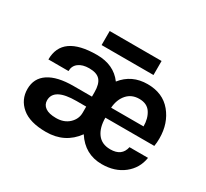

<svg xmlns="http://www.w3.org/2000/svg" viewBox="-134 -851 1145 1067"><g transform="rotate(30 438.0 -317.5)"><path d="M290 -559V-649H623V-559ZM55 -142Q55 -74 107 -30Q159 14 263 14Q384 14 452 -80Q513 14 621 14Q704 14 760 -30Q816 -74 827 -145H708Q695 -81 621 -81Q566 -81 538 -118.5Q510 -156 510 -220H824Q828 -243 828 -270Q828 -367 773.5 -433Q719 -499 621 -499Q520 -499 460 -423Q404 -499 296 -499Q74 -499 74 -342H203Q203 -375 228 -394Q253 -413 296 -413Q345 -413 366 -389Q387 -365 387 -313V-284H269Q165 -284 110 -247.5Q55 -211 55 -142ZM181 -142Q181 -220 325 -220H387V-181Q387 -140 355.5 -110.5Q324 -81 273 -81Q227 -81 204 -97.5Q181 -114 181 -142ZM510 -284Q514 -338 543.5 -371.5Q573 -405 622 -405Q672 -405 695 -370Q718 -335 718 -284Z"/></g></svg>

Font: Karmilla
Style: Bold
Weight: 700
Designer: Jonathan Pinhorn
Version: Version 1.000